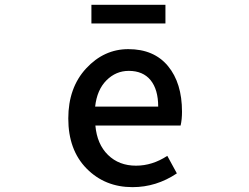

<svg xmlns="http://www.w3.org/2000/svg" viewBox="-20 -770 1040 803"><path d="M534.2 12.7Q418.9 12.7 342.3 -64.9Q265.6 -142.6 265.6 -274.4Q265.6 -403.3 340.3 -483.9Q415 -564.5 516.6 -564.5Q624 -564.5 682.6 -493.7Q741.2 -422.9 741.2 -302.7Q741.2 -270.5 735.4 -245.1H378.9Q385.7 -167 431.6 -122.1Q477.5 -77.1 548.8 -77.1Q617.2 -77.1 679.7 -118.2L719.7 -44.9Q633.8 12.7 534.2 12.7ZM377.9 -324.2H641.6Q641.6 -395.5 609.9 -434.6Q578.1 -473.6 518.6 -473.6Q464.8 -473.6 425.3 -434.1Q385.7 -394.5 377.9 -324.2ZM362.3 -671.9V-750H671.9V-671.9Z"/></svg>

Font: GenEi Gothic M SemiBold
Style: Regular
Weight: 500
Designer: o_tamon (Modified); [Source Han Sans]
Ryoko NISHIZUKA  (kana & ideographs); Paul D. Hunt (Latin, Greek & Cyrillic); Wenl
Version: Version 1.1a;Original Version 1.004